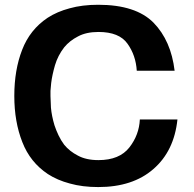

<svg xmlns="http://www.w3.org/2000/svg" viewBox="-20 -757 803 793"><path d="M386.7 -95.7Q473.6 -95.7 514.6 -148.4Q554.7 -200.2 557.6 -263.7Q609.4 -263.7 712.9 -263.7Q699.2 -132.8 613.3 -58.6Q528.3 15.6 385.7 15.6Q320.3 15.6 268.6 1Q216.8 -12.7 177.7 -38.1Q104.5 -86.9 72.3 -169.9Q39.1 -253.9 39.1 -360.4Q39.1 -360.4 39.1 -361.3Q39.1 -467.8 71.3 -550.8Q103.5 -634.8 176.8 -683.6Q215.8 -709 267.6 -722.7Q319.3 -737.3 385.7 -737.3Q541 -737.3 614.3 -663.1Q686.5 -588.9 701.2 -464.8Q648.4 -464.8 544.9 -464.8Q541 -528.3 506.8 -576.2Q472.7 -625 386.7 -625Q335.9 -625 301.8 -606.4Q267.6 -588.9 245.1 -561.5Q218.8 -527.3 207 -487.3Q195.3 -446.3 191.4 -414.1Q189.5 -396.5 188.5 -381.8Q188.5 -368.2 188.5 -360.4Q188.5 -345.7 190.4 -312.5Q193.4 -278.3 205.1 -239.3Q211.9 -218.8 221.7 -198.2Q231.4 -177.7 245.1 -159.2Q267.6 -131.8 301.8 -114.3Q335.9 -95.7 386.7 -95.7Z"/></svg>

Font: Post Neon Display
Style: Regular
Weight: 700
Designer: Ward Goes
Version: Version 1.0